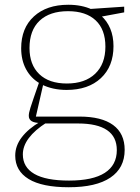

<svg xmlns="http://www.w3.org/2000/svg" viewBox="-20 -550 587 807"><path d="M269 237Q157 237 100.5 202.5Q44 168 44 104Q44 63 71.5 27Q99 -9 150 -39L152 -33Q126 -33 113.5 -40.5Q101 -48 101 -63Q101 -70 102.5 -77Q104 -84 108 -97.5Q112 -111 121 -136.5Q130 -162 145 -206L148 -199Q110 -221 89.5 -259Q69 -297 69 -347Q69 -432 122.5 -481Q176 -530 267 -530Q324 -530 367 -510L354 -512L502 -522V-498L400 -479L405 -484Q430 -462 443.5 -429.5Q457 -397 457 -356Q457 -271 404 -221.5Q351 -172 260 -172Q201 -172 155 -195L163 -201L129 -52L122 -60H314Q407 -60 455.5 -24.5Q504 11 504 80Q504 156 444 196.5Q384 237 269 237ZM270 209Q370 209 420.5 176.5Q471 144 471 81Q471 25 430 -3Q389 -31 308 -31H161L176 -35Q76 29 76 99Q76 153 124.5 181Q173 209 270 209ZM261 -199Q337 -199 380 -240Q423 -281 423 -354Q423 -426 382 -464.5Q341 -503 266 -503Q189 -503 146.5 -463Q104 -423 104 -348Q104 -278 145 -238.5Q186 -199 261 -199Z"/></svg>

Font: Bitter Thin ExtraLight
Style: Regular
Weight: 250
Version: Version 2.002